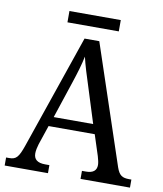

<svg xmlns="http://www.w3.org/2000/svg" viewBox="-91 -914 837 987"><g transform="rotate(10 327.5 -420.0)"><path d="M191 -781H459V-840H191ZM1 0H227V-42H205C164 -42 145 -58 145 -89C145 -103 149 -122 154 -138L188 -239H429L464 -131C469 -114 473 -98 473 -86C473 -57 455 -42 418 -42H397V0H655V-42H644C607 -42 591 -52 577 -92L369 -714H292L88 -120C66 -56 53 -42 18 -42H1ZM206 -289 269 -479C288 -536 301 -579 310 -623C320 -579 336 -529 355 -470L412 -289Z"/></g></svg>

Font: Noto Serif Bengali SemiCondensed
Style: Regular
Weight: 400
Width: 4
Designer: Juan Bruce, Universal Thirst, Indian Type Foundry and the Monotype Design Team.
Foundry: Monotype Imaging Inc.
Version: Version 2.003